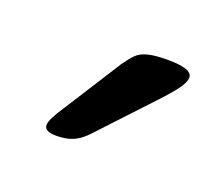

<svg xmlns="http://www.w3.org/2000/svg" viewBox="-44 -771 276 249"><g transform="rotate(20 93.5 -647.0)"><path d="M50 -576Q43 -576 38.5 -578Q34 -580 34 -585Q34 -589 37.5 -596Q41 -603 49 -615L98 -692Q105 -702 110.5 -707.5Q116 -713 126 -715.5Q136 -718 153 -718Q170 -718 178.5 -715Q187 -712 187 -706Q187 -699 179 -688.5Q171 -678 154 -660L96 -598Q88 -589 81.5 -584.5Q75 -580 67.5 -578Q60 -576 50 -576Z"/></g></svg>

Font: Asap Light
Style: Italic
Weight: 300
Italic angle: -6°
Designer: Pablo Cosgaya
Foundry: Omnibus-Type
Version: Version 3.001